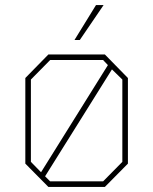

<svg xmlns="http://www.w3.org/2000/svg" viewBox="-20 -738 605 758"><path d="M274 -580 359 -718H389L295 -580ZM171 0 80 -92V-430L171 -523H394L485 -430V-92L394 0ZM142 -58 406 -481 387 -501H178L102 -424V-99ZM178 -22H387L463 -99V-424L422 -464L158 -42Z"/></svg>

Font: Tomorrow Thin
Style: Regular
Weight: 250
Designer: Tony de Marco, Monica Rizzolli
Foundry: Just in Type
Version: Version 2.002